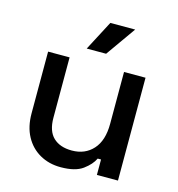

<svg xmlns="http://www.w3.org/2000/svg" viewBox="-105 -788 825 889"><g transform="rotate(15 307.0 -343.5)"><path d="M265 9Q209 9 165 -16Q121 -41 96 -87Q71 -133 71 -197V-493H174V-204Q174 -140 206 -109.5Q238 -79 295 -79Q358 -79 396.5 -121.5Q435 -164 435 -244V-493H538V0H437V-74H421Q407 -44 371 -17.5Q335 9 265 9ZM240 -553 315 -696H434L333 -553Z"/></g></svg>

Font: Space Grotesk Medium
Style: Regular
Weight: 500
Designer: Florian Karsten
Foundry: Florian Karsten
Version: Version 2.000